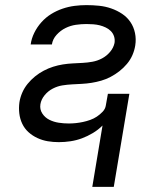

<svg xmlns="http://www.w3.org/2000/svg" viewBox="-20 -548 640 751"><path d="M341 183 381 -57Q364 -40 343 -27.5Q322 -15 300.5 -7Q279 1 256 4.5Q233 8 210 8Q188 8 167 4.5Q146 1 126.5 -8Q107 -17 91.5 -31Q76 -45 67 -64Q58 -83 55.5 -104.5Q53 -126 56 -148Q59 -167 67 -185.5Q75 -204 88 -220Q101 -236 117 -249Q133 -262 151 -271.5Q169 -281 188 -287Q207 -293 226 -296Q245 -299 264.5 -300Q284 -301 303 -302Q322 -303 341.5 -306.5Q361 -310 379 -319.5Q397 -329 410.5 -345Q424 -361 428 -380Q430 -394 426 -406Q422 -418 413.5 -426.5Q405 -435 393.5 -440.5Q382 -446 370 -449Q358 -452 344.5 -453Q331 -454 318 -454Q298 -454 277 -451Q256 -448 236.5 -438.5Q217 -429 201.5 -412Q186 -395 183 -374H100Q103 -397 114 -419.5Q125 -442 142 -461Q159 -480 180 -493Q201 -506 224.5 -514Q248 -522 271.5 -525Q295 -528 318 -528Q343 -528 367.5 -525.5Q392 -523 415 -515Q438 -507 457.5 -494Q477 -481 490 -462Q503 -443 508 -419Q513 -395 509 -370Q506 -351 498 -332.5Q490 -314 476.5 -298Q463 -282 447 -269.5Q431 -257 413 -247.5Q395 -238 376 -232.5Q357 -227 338 -224Q319 -221 300 -220Q281 -219 262 -218Q243 -217 224 -214Q205 -211 186.5 -201.5Q168 -192 154.5 -175.5Q141 -159 138 -140Q135 -120 145.5 -104Q156 -88 173 -79.5Q190 -71 209.5 -68Q229 -65 249 -65Q263 -65 277 -66.5Q291 -68 305 -71Q319 -74 333 -79Q347 -84 359 -92Q371 -100 381.5 -111Q392 -122 394 -136L402 -181H486L425 183Z"/></svg>

Font: Iosevka Aile
Style: Italic
Weight: 400
Italic angle: -9°
Designer: Belleve Invis
Foundry: Belleve Invis
Version: Version 28.0.1; ttfautohint (v1.8.4)